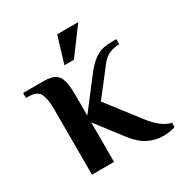

<svg xmlns="http://www.w3.org/2000/svg" viewBox="-152 -735 815 858"><g transform="rotate(-30 256.0 -305.5)"><path d="M448 10Q407 10 370.5 -8Q334 -26 300 -70L197 -204V0H83V-344Q83 -389 70.5 -416.5Q58 -444 13 -444H-1V-470H107Q142 -470 161.5 -459Q181 -448 189 -421Q197 -394 197 -344V-239L319 -398Q346 -432 376 -451Q406 -470 458 -470H480V-444Q452 -444 428 -433.5Q404 -423 384 -396L281 -263L407 -100Q459 -32 509 -22V0Q501 4 483 7Q465 10 448 10ZM221 -485 262 -621H371L270 -485Z"/></g></svg>

Font: El Messiri SemiBold
Style: Regular
Weight: 600
Designer: Mohamed Gaber
Foundry: Kief Type Foundry
Version: Version 2.020; ttfautohint (v1.8.3)